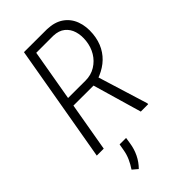

<svg xmlns="http://www.w3.org/2000/svg" viewBox="-281 -791 1095 1095"><g transform="rotate(-45 266.5 -243.5)"><path d="M152.8 -710.9 337.9 -710.4Q398.4 -708.5 437.3 -681.4Q476.1 -654.3 492.9 -608.6Q509.8 -563 504.4 -505.4Q499.5 -454.6 478.3 -414.8Q457 -375 421.9 -347.4Q386.7 -319.8 339.4 -303.7L319.8 -295.4L117.7 -295.9L126 -348.1L285.6 -347.7Q331.1 -347.7 366.2 -369.4Q401.4 -391.1 422.6 -426.5Q443.8 -461.9 448.7 -505.9Q453.1 -546.9 442.9 -580.8Q432.6 -614.7 406.5 -636Q380.4 -657.2 336.9 -658.7H199.7L85.4 0H29.3ZM384.3 0 292 -317.9 348.1 -318.4 444.3 -6.8 443.8 0ZM218.8 46.9 212.9 84.5Q207 124.5 189.7 160.2Q172.4 195.8 144.5 223.6L112.8 196.8Q130.4 170.4 142.3 143.8Q154.3 117.2 159.7 85.9L166.5 46.9Z"/></g></svg>

Font: Roboto Condensed Light
Style: Italic
Weight: 300
Italic angle: -12°
Designer: Christian Robertson
Foundry: Google
Version: Version 3.0; 2020